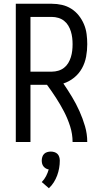

<svg xmlns="http://www.w3.org/2000/svg" viewBox="-20 -755 540 1021"><path d="M64 0V-735H256Q283 -735 309.5 -729Q336 -723 359 -708.5Q382 -694 399 -672.5Q416 -651 426.5 -626Q437 -601 440.5 -574Q444 -547 444 -520Q444 -487 438 -454Q432 -421 416 -392Q400 -363 374 -342Q348 -321 317 -311Q341 -276 363 -239.5Q385 -203 402.5 -164Q420 -125 432 -84Q444 -43 444 0H366Q366 -42 353 -83Q340 -124 320.5 -161.5Q301 -199 278 -234.5Q255 -270 230 -304H142V0ZM256 -374Q273 -374 290 -379Q307 -384 320.5 -394.5Q334 -405 343 -420Q352 -435 357 -451.5Q362 -468 364 -485Q366 -502 366 -520Q366 -537 364 -554Q362 -571 357 -587.5Q352 -604 343 -619Q334 -634 320.5 -644.5Q307 -655 290 -660Q273 -665 256 -665H142V-374ZM240 246 202 213Q216 199 225 181.5Q234 164 239 146Q231 145 223.5 140.5Q216 136 211 129.5Q206 123 204 115Q202 107 202 99Q202 89 205 79.5Q208 70 214.5 63.5Q221 57 230.5 54Q240 51 250 51Q260 51 269.5 54Q279 57 285.5 63.5Q292 70 295 79.5Q298 89 298 99Q298 119 294.5 139Q291 159 284 178Q277 197 266 214.5Q255 232 240 246Z"/></svg>

Font: Iosevka Term Curly
Style: Regular
Weight: 400
Designer: Belleve Invis
Foundry: Belleve Invis
Version: Version 32.3.0